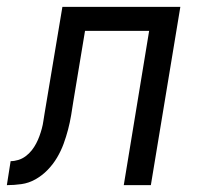

<svg xmlns="http://www.w3.org/2000/svg" viewBox="-60 -540 580 560"><path d="M-40 0 -29 -70Q-18 -70 -6.5 -73.5Q5 -77 15 -84.5Q25 -92 32.5 -101.5Q40 -111 45.5 -121.5Q51 -132 55 -143Q59 -154 62 -165Q65 -176 66.5 -187Q68 -198 70 -209L122 -520H466L380 0H301L375 -450H188L154 -245Q151 -225 147.5 -204Q144 -183 138.5 -162Q133 -141 125.5 -120.5Q118 -100 106.5 -80.5Q95 -61 79 -44.5Q63 -28 43.5 -17Q24 -6 2.5 -3Q-19 0 -40 0Z"/></svg>

Font: Iosevka SS18
Style: Italic
Weight: 400
Italic angle: -9°
Monospace: yes
Designer: Belleve Invis
Foundry: Belleve Invis
Version: Version 25.1.1; ttfautohint (v1.8.4)